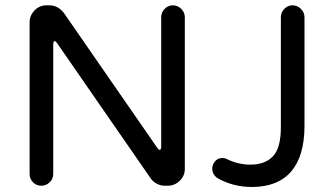

<svg xmlns="http://www.w3.org/2000/svg" viewBox="-20 -708 1279 738"><path d="M93.8 -39.1V-622.1Q93.8 -648.4 112.8 -668Q131.8 -687.5 158.2 -687.5H170.9Q202.1 -687.5 225.6 -658.2L585.9 -137.7Q590.8 -131.8 593.8 -131.8Q595.7 -131.8 597.7 -134.8Q599.6 -137.7 599.6 -141.6V-641.6Q599.6 -660.2 612.8 -673.8Q626 -687.5 644.5 -687.5Q663.1 -687.5 676.8 -673.8Q690.4 -660.2 690.4 -641.6V-58.6Q690.4 -32.2 670.9 -13.2Q651.4 5.9 625 5.9H613.3Q597.7 5.9 583.5 -1.5Q569.3 -8.8 560.5 -20.5L198.2 -543.9Q194.3 -549.8 190.4 -549.8Q188.5 -549.8 186.5 -546.9Q184.6 -543.9 184.6 -540V-39.1Q184.6 -20.5 170.9 -7.3Q157.2 5.9 138.7 5.9Q120.1 5.9 106.9 -7.3Q93.8 -20.5 93.8 -39.1ZM834 -100.6Q844.7 -100.6 851.6 -96.7Q895.5 -75.2 942.4 -75.2Q999 -75.2 1029.3 -107.4Q1059.6 -139.6 1059.6 -218.8V-641.6Q1059.6 -660.2 1072.8 -673.8Q1085.9 -687.5 1104.5 -687.5Q1123 -687.5 1136.7 -673.8Q1150.4 -660.2 1150.4 -641.6V-224.6Q1150.4 -108.4 1099.1 -48.8Q1047.9 10.7 948.2 10.7Q877 10.7 817.4 -22.5Q795.9 -36.1 795.9 -59.6Q795.9 -75.2 806.6 -87.9Q817.4 -100.6 834 -100.6Z"/></svg>

Font: jf-openhuninn-2.0
Style: Regular
Weight: 400
Designer: [Kosugi Maru]
Designed by MOTOYA      

[Varela Round]
Joe Prince (Latin component); Avraham Cornfeld (Hebrew component)
Foundry: justfont CO.,LTD.
Version: 2.0